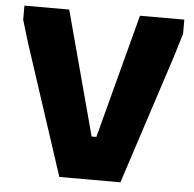

<svg xmlns="http://www.w3.org/2000/svg" viewBox="-51 -760 820 811"><g transform="rotate(5 359.0 -354.0)"><path d="M230 0 50 -549 20 -648V-708H210L351 -182H371L510 -708H698V-648L668 -549L489 0Z"/></g></svg>

Font: Rowdies
Style: Regular
Weight: 400
Designer: Jaikishan Patel
Version: Version 1.000; ttfautohint (v1.8.3)